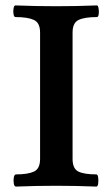

<svg xmlns="http://www.w3.org/2000/svg" viewBox="-20 -686 410 709"><path d="M39 3Q33 3 31 -8Q29 -19 31 -30.5Q33 -42 39 -42Q83 -42 105.5 -52.5Q128 -63 128 -99V-566Q128 -602 105 -612.5Q82 -623 37 -623Q32 -623 30 -633.5Q28 -644 30 -655Q32 -666 37 -666Q112 -663 187 -663Q263 -663 338 -666Q342 -666 344 -655Q346 -644 344.5 -633.5Q343 -623 338 -623Q293 -623 270.5 -612.5Q248 -602 248 -566V-99Q248 -63 269.5 -52.5Q291 -42 336 -42Q341 -42 342.5 -30.5Q344 -19 342.5 -8Q341 3 336 3Q261 0 187 0Q113 0 39 3Z"/></svg>

Font: Junicode SmExp
Style: Bold
Weight: 700
Width: 6
Designer: Peter S. Baker
Version: Version 2.205; ttfautohint (v1.8.4)